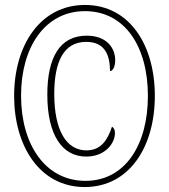

<svg xmlns="http://www.w3.org/2000/svg" viewBox="-20 -745 682 775"><path d="M322 10C501 10 605 -151 605 -358C605 -563 503 -725 323 -725C143 -725 37 -563 37 -358C37 -156 140 10 322 10ZM325 -15C164 -15 65 -160 65 -359C65 -554 161 -700 323 -700C484 -700 577 -557 577 -358C577 -160 485 -15 325 -15ZM328 -113C404 -113 444 -166 444 -208C444 -221 440 -228 432 -234C415 -181 388 -138 329 -138C249 -138 199 -217 199 -366C199 -496 237 -576 328 -576C405 -576 424 -520 424 -458C436 -458 445 -477 445 -502C445 -551 411 -601 330 -601C222 -601 171 -514 171 -363C171 -200 231 -113 328 -113Z"/></svg>

Font: Noto Serif Sinhala ExtraCondensed Thin
Style: Regular
Weight: 100
Width: 2
Designer: Jelle Bosma - Monotype Design Team
Foundry: Monotype Imaging Inc.
Version: Version 2.007